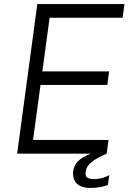

<svg xmlns="http://www.w3.org/2000/svg" viewBox="-20 -762 645 952"><path d="M343 86C337 136 364 170 429 170C464 170 496 163 515 155L522 106C509 114 481 126 446 126C413 126 401 115 405 90C409 53 442 29 511 -1H509L518 -68H144L181 -341H512L521 -408H190L226 -674H588L597 -742H165L65 0H430C369 23 348 52 343 86Z"/></svg>

Font: Cheyenne Sans Light
Style: Italic
Weight: 300
Italic angle: -8.13011°
Designer: The Public Sans project authors (U.S. Web Design System), Libre Franklin designed by Pablo Impallari and Rodrigo Fuenzal
Foundry: The Cheyenne Sans Project Authors
Version: Version 2.007